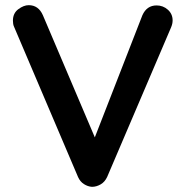

<svg xmlns="http://www.w3.org/2000/svg" viewBox="-20 -723 718 743"><path d="M586 -702Q611 -702 629.5 -685.5Q648 -669 648 -644Q648 -631 642 -617L395 -39Q386 -19 369.5 -9.5Q353 0 336 0Q320 -1 305 -10.5Q290 -20 282 -38L35 -618Q32 -624 31 -630.5Q30 -637 30 -643Q30 -672 51 -687.5Q72 -703 91 -703Q129 -703 146 -664L365 -149L330 -148L531 -664Q548 -702 586 -702Z"/></svg>

Font: zvoove
Style: Bold
Weight: 700
Designer: Vernon Adams (Nunito) & Andrew Paglinawan (Quicksand)
Foundry: zvoove
Version: Version 3.006